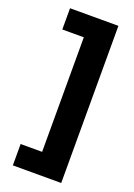

<svg xmlns="http://www.w3.org/2000/svg" viewBox="-151 -726 635 909"><g transform="rotate(20 166.5 -271.0)"><path d="M37.5 125V17.4H145.8V-559.7H37.5V-666.7H281.2V125Z"/></g></svg>

Font: Afacad Flux ExtraBold
Style: Regular
Weight: 800
Designer: Kristian Moeller
Foundry: Dicotype
Version: Version 1.100